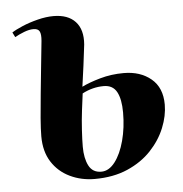

<svg xmlns="http://www.w3.org/2000/svg" viewBox="-44 -575 604 632"><g transform="rotate(-5 257.5 -259.0)"><path d="M230 -292Q254 -304 291 -314.5Q328 -325 369 -325Q424 -325 459.5 -295.5Q495 -266 495 -210Q495 -173 479 -133.5Q463 -94 431.5 -60.5Q400 -27 353 -6.5Q306 14 244 14Q200 14 162.5 -4Q125 -22 103 -56.5Q81 -91 81 -141Q81 -164 84 -201.5Q87 -239 91.5 -283Q96 -327 100.5 -371.5Q105 -416 109 -454Q111 -476 106 -485.5Q101 -495 86 -495Q72 -495 55 -488.5Q38 -482 24 -474L16 -490Q28 -498 51.5 -508Q75 -518 103 -525Q131 -532 155 -532Q203 -532 227.5 -505.5Q252 -479 248 -430Q244 -396 239.5 -361Q235 -326 230 -292ZM229 -270Q226 -248 222 -215.5Q218 -183 216 -150Q214 -117 214 -95Q214 -57 226.5 -32.5Q239 -8 268 -8Q293 -8 313 -34Q333 -60 344.5 -103Q356 -146 356 -196Q356 -240 343 -264Q330 -288 300 -288Q263 -288 229 -270Z"/></g></svg>

Font: Literata 72pt
Style: Bold Italic
Weight: 700
Italic angle: -2°
Designer: Latin by Veronika Burian and Jose Scaglione. Greek by Irene Vlachou. Cyrillic by Vera Evstafieva
Foundry: TypeTogether
Version: Version 3.002